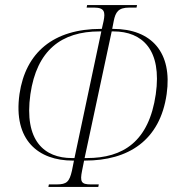

<svg xmlns="http://www.w3.org/2000/svg" viewBox="-20 -736 682 758"><path d="M171 2H368L370 -8H338C301 -8 295 -18 304 -62L312 -102H316C486 -102 612 -181 638 -365C661 -527 580 -622 426 -622H423L429 -653C436 -688 447 -706 490 -706H519L521 -716H324L322 -706H352C393 -706 396 -688 389 -653L382 -622H379C190 -622 81 -528 57 -365C31 -181 133 -102 267 -102H272L264 -62C254 -18 243 -8 204 -8H173ZM274 -112H264C156 -112 74 -179 100 -364C125 -537 222 -612 373 -612H380ZM314 -112 421 -612H428C542 -612 620 -539 595 -364C568 -177 466 -112 323 -112Z"/></svg>

Font: Noto Serif Display ExtraCondensed ExtraLight
Style: Italic
Weight: 200
Width: 2
Italic angle: -12°
Designer: Monotype Design Team
Foundry: Monotype Imaging Inc.
Version: Version 2.009